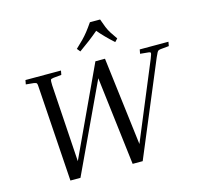

<svg xmlns="http://www.w3.org/2000/svg" viewBox="-127 -1063 1254 1201"><g transform="rotate(-15 500.0 -462.5)"><path d="M586 0 517 -573 248 0H183L143 -605Q142 -634 138.5 -640Q135 -646 120 -648L69 -653L74 -680H304L299 -653L247 -648Q231 -646 228.5 -640.5Q226 -635 227 -605L259 -105L527 -680H589L659 -109L865 -605Q877 -635 876 -641Q875 -647 860 -648L809 -653L814 -680H1000L995 -653L943 -648Q933 -647 927.5 -644.5Q922 -642 917.5 -633.5Q913 -625 904 -605L651 0ZM696 -783 678 -764Q649 -790 625 -814.5Q601 -839 581 -863Q553 -839 521 -814.5Q489 -790 452 -764L435 -785Q464 -812 482.5 -831Q501 -850 518 -871.5Q535 -893 557 -925H623Q634 -893 643 -871Q652 -849 664.5 -829.5Q677 -810 696 -783Z"/></g></svg>

Font: Inria Serif
Style: Italic
Weight: 400
Italic angle: -10°
Designer: Black Foundry Team
Foundry: Black Foundry
Version: Version 1.000; ttfautohint (v1.8.3)